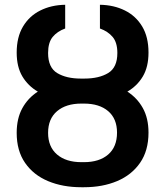

<svg xmlns="http://www.w3.org/2000/svg" viewBox="-20 -780 697 810"><path d="M334.2 9.9H323.2Q244.7 9.9 183.1 -15.8Q121.4 -41.5 85.9 -92.7Q50.4 -143.8 50.4 -219.5Q50.4 -280.2 74.2 -323.5Q98 -366.8 139.6 -393.5Q98.4 -417.3 74.4 -457.6Q50.4 -497.9 50.4 -558.2Q50.4 -623.2 76.9 -667.8Q103.3 -712.4 149.7 -735.6Q196 -758.9 255 -759.9V-659.8Q221.6 -647.7 202.2 -624.1Q182.9 -600.5 182.9 -556.5Q182.9 -494.7 221.6 -471.6Q260.3 -448.5 320.7 -448.5H335.9Q397.7 -448.5 436.4 -471.9Q475.1 -495.4 475.1 -556.5Q475.1 -600.5 455.3 -624.1Q435.4 -647.7 401.6 -659.8V-759.9Q460.6 -758.9 506.9 -735.8Q553.3 -712.7 579.9 -668.3Q606.5 -623.9 606.5 -558.2Q606.5 -497.9 582.6 -457.6Q558.6 -417.3 517.4 -393.5Q558.9 -366.8 582.7 -323.9Q606.5 -280.9 606.5 -220.5Q606.5 -144.5 571 -93.2Q535.5 -41.9 474.1 -16Q412.6 9.9 334.2 9.9ZM334.2 -95.9Q399.1 -95.9 436.4 -128.2Q473.7 -160.5 473.7 -220.5Q473.7 -279.1 436.4 -311.1Q399.1 -343 334.2 -343H323.2Q258.5 -343 220.7 -310.9Q182.9 -278.8 182.9 -219.5Q182.9 -160.5 220.7 -128.2Q258.5 -95.9 323.2 -95.9Z"/></svg>

Font: Linik Sans SemiBold
Style: Regular
Weight: 600
Designer: Rasmus Andersson (font), Cristiano Sobral (main changes)
Foundry: rsms
Version: Version 3.018;June 1, 2022;FontCreator 14.0.0.2814 64-bit; t